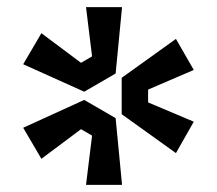

<svg xmlns="http://www.w3.org/2000/svg" viewBox="-20 -800 608 538"><path d="M322 -780 304 -594 216 -543 45 -620 96 -707 207 -624 238 -642 221 -780ZM473 -371 321 -480V-582L473 -691L523 -604L395 -549V-513L523 -459ZM45 -442 216 -520 304 -469 322 -282H221L238 -420L207 -438L96 -355Z"/></svg>

Font: Cazoo Sans Medium
Style: Regular
Weight: 500
Designer: Jonathan Barnbrook, Julián Moncada
Foundry: Barnbrook Fonts
Version: Version 2.000;Glyphs 3.3 (3337)